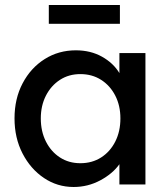

<svg xmlns="http://www.w3.org/2000/svg" viewBox="-20 -737 673 767"><path d="M274 10Q209 10 155.5 -26Q102 -62 70 -124Q38 -186 38 -264Q38 -343 70.5 -404.5Q103 -466 158.5 -501Q214 -536 283 -536Q342 -536 387.5 -510.5Q433 -485 457 -445V-525H561V0H457V-81Q430 -43 380.5 -16.5Q331 10 274 10ZM301 -85Q348 -85 384 -108Q420 -131 440.5 -171.5Q461 -212 461 -264Q461 -315 440.5 -355Q420 -395 384 -418Q348 -441 301 -441Q255 -441 219.5 -418Q184 -395 163.5 -355Q143 -315 143 -264Q143 -212 163.5 -171.5Q184 -131 219.5 -108Q255 -85 301 -85ZM175 -642V-717H459V-642Z"/></svg>

Font: Lexend Deca
Style: Regular
Weight: 400
Designer: Bonnie Shaver-Troup, Thomas Jockin
Foundry: Lexend
Version: Version 1.008; ttfautohint (v1.8.4.7-5d5b)